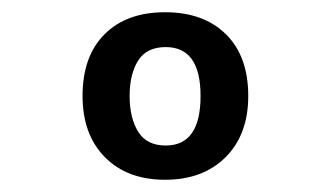

<svg xmlns="http://www.w3.org/2000/svg" viewBox="-20 -700 541 314"><path d="M115 -543Q115 -608 151 -644Q187 -680 250 -680Q313 -680 349.5 -644Q386 -608 386 -543Q386 -480 349 -443Q312 -406 250 -406Q188 -406 151.5 -443Q115 -480 115 -543ZM308 -543Q308 -623 251 -623Q220 -623 206 -601Q192 -579 192 -543Q192 -507 206 -484.5Q220 -462 251 -462Q308 -462 308 -543Z"/></svg>

Font: Andada Pro SemiBold
Style: Regular
Weight: 600
Designer: Carolina Giovagnoli
Foundry: Huerta Tipografica
Version: Version 3.005